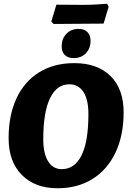

<svg xmlns="http://www.w3.org/2000/svg" viewBox="-20 -993 683 1025"><path d="M26 -255Q26 -378 68 -468Q110 -558 189 -607Q268 -656 377 -656Q500 -656 570 -587Q640 -518 640 -393Q640 -271 597 -179.5Q554 -88 474.5 -38Q395 12 287 12Q167 12 96.5 -59Q26 -130 26 -255ZM452 -384Q452 -461 425.5 -502Q399 -543 350 -543Q283 -543 247 -468.5Q211 -394 211 -249Q211 -173 237 -131.5Q263 -90 310 -90Q379 -90 415.5 -164Q452 -238 452 -384ZM309.3 -745.4Q309.3 -787.1 334.7 -812.9Q360.1 -838.7 399.9 -838.7Q430.7 -838.7 447 -821.5Q463.4 -804.3 463.4 -775.3Q463.4 -734.5 438.4 -708.7Q413.5 -682.9 373.7 -682.9Q342 -682.9 325.6 -699.6Q309.3 -716.4 309.3 -745.4ZM533 -867 397 -866 266 -865 254 -878 281 -968 430 -967Q461 -967 500.5 -969.5Q540 -972 552 -973L560 -957Z"/></svg>

Font: Alegreya ExtraBold
Style: Italic
Weight: 800
Italic angle: -7°
Designer: Juan Pablo del Peral
Foundry: Huerta Tipografica
Version: Version 2.007; ttfautohint (v1.6)